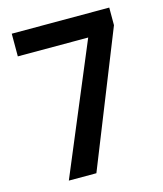

<svg xmlns="http://www.w3.org/2000/svg" viewBox="-108 -795 743 875"><g transform="rotate(-15 263.5 -357.0)"><path d="M108 0H238L490 -631V-714H30V-607H362Z"/></g></svg>

Font: Noto Sans Gujarati UI SemiCondensed SemiBold
Style: Regular
Weight: 600
Width: 4
Designer: Jelle Bosma - Monotype Design Team, Universal Thirst
Foundry: Monotype Imaging Inc.
Version: Version 2.106